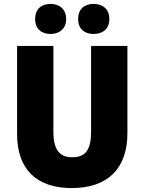

<svg xmlns="http://www.w3.org/2000/svg" viewBox="-20 -948 735 978"><path d="M159 -851C159 -800 192 -775 237 -775C282 -775 317 -801 317 -851C317 -902 282 -928 237 -928C192 -928 159 -903 159 -851ZM378 -851C378 -801 410 -775 457 -775C503 -775 537 -801 537 -851C537 -902 503 -928 457 -928C411 -928 378 -903 378 -851ZM629 -269V-714H444V-278C444 -184 415 -147 348 -147C284 -147 252 -184 252 -277V-714H67V-265C67 -87 165 10 345 10C533 10 629 -94 629 -269Z"/></svg>

Font: Noto Sans Kannada SemiCondensed Black
Style: Regular
Weight: 900
Width: 4
Designer: Jelle Bosma - Monotype Design Team
Foundry: Monotype Imaging Inc.
Version: Version 2.005